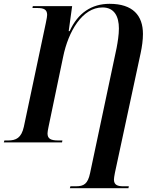

<svg xmlns="http://www.w3.org/2000/svg" viewBox="-42 -746 824 1006"><path d="M324 240H631L633 230H603C576 230 555 224 555 195C555 187 557 177 560 160L695 -468C702 -501 707 -536 707 -568C707 -665 654 -726 532 -726C438 -726 366 -678 323 -583H318L336 -714H130L128 -704H154C186 -704 205 -697 205 -668C205 -661 203 -649 198 -625L83 -82C70 -23 42 -10 0 -10H-19L-22 0H283L285 -10H264C224 -10 207 -19 207 -47C207 -54 209 -65 212 -80L289 -449C316 -581 389 -707 495 -707C557 -707 581 -660 581 -597C581 -564 575 -527 569 -495L430 161C418 218 397 230 356 230H327Z"/></svg>

Font: Noto Serif Display SemiCondensed SemiBold
Style: Italic
Weight: 600
Width: 4
Italic angle: -12°
Designer: Monotype Design Team
Foundry: Monotype Imaging Inc.
Version: Version 2.009